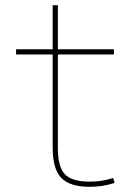

<svg xmlns="http://www.w3.org/2000/svg" viewBox="-20 -710 509 740"><path d="M326 10Q249 10 216 -24.5Q183 -59 183 -140V-500H42V-520H183V-690H203V-520H419V-500H203V-140Q203 -67 230 -38.5Q257 -10 326 -10Q351 -10 372.5 -13.5Q394 -17 416 -24L422 -5Q397 3 373.5 6.5Q350 10 326 10Z"/></svg>

Font: M PLUS 1 Thin
Style: Regular
Weight: 100
Designer: Coji Morishita
Foundry: UNDERFOREST DESIGN
Version: Version 1.001